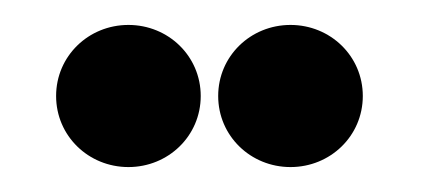

<svg xmlns="http://www.w3.org/2000/svg" viewBox="-20 -711 340 154"><path d="M25 -634C25 -602 51 -577 83 -577C115 -577 141 -602 141 -634C141 -666 115 -691 83 -691C51 -691 25 -666 25 -634ZM155 -634C155 -602 181 -577 213 -577C245 -577 271 -602 271 -634C271 -666 245 -691 213 -691C181 -691 155 -666 155 -634Z"/></svg>

Font: Charger Sport
Style: SeBdNrw
Weight: 600
Designer: Jasper
Foundry: Cannot Into Space Fonts
Version: Version 1.1